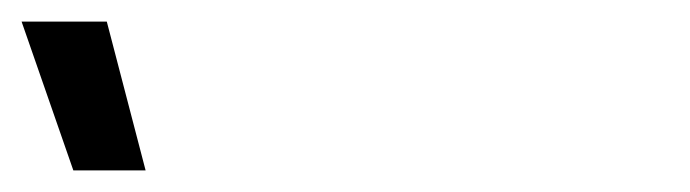

<svg xmlns="http://www.w3.org/2000/svg" viewBox="-20 -707 640 178"><path d="M115 -549H48L0 -687H79Z"/></svg>

Font: Sulphur Point
Style: Bold
Weight: 700
Designer: Noponies / Dale Sattler
Foundry: Noponies
Version: Version 1.000; ttfautohint (v1.8)